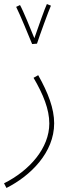

<svg xmlns="http://www.w3.org/2000/svg" viewBox="-28 -700 370 950"><path d="M131 -482 155 -484C169 -527 212 -645 224 -672L204 -680C195 -662 161 -566 142 -511C123 -558 85 -651 71 -675L52 -666C73 -624 114 -523 131 -482ZM4 230C123 170 240 55 240 -90C240 -163 210 -241 161 -328L138 -315C186 -233 216 -159 216 -89C216 33 118 144 -8 207Z"/></svg>

Font: Noto Sans Arabic SemCond Thin
Style: Regular
Weight: 100
Width: 4
Designer: Monotype Design Team, Nadine Chahine, Nizar Qandah and Khaled Hosny
Foundry: Monotype Imaging Inc.
Version: Version 2.012